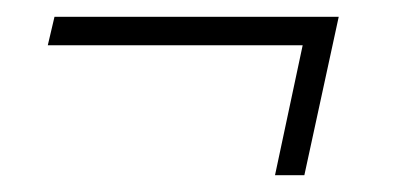

<svg xmlns="http://www.w3.org/2000/svg" viewBox="-20 -292 499 229"><path d="M308 -83 341 -238H37L45 -272H384L343 -83Z"/></svg>

Font: Saira Condensed Thin
Style: Italic
Weight: 250
Width: 3
Italic angle: -12°
Designer: Hector Gatti with collaboration of the Omnibus-Type team
Foundry: Omnibus-Type
Version: Version 1.101